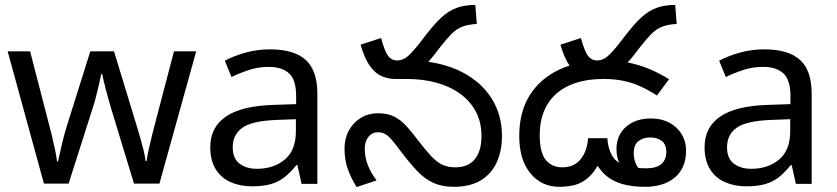

<svg xmlns="http://www.w3.org/2000/svg" viewBox="-20 -745 3390 778"><path d="M431 -303Q425 -324 419 -344.5Q413 -365 408.5 -383.5Q404 -402 400 -418Q396 -434 394 -445H390Q388 -434 384.5 -418Q381 -402 376.5 -383Q372 -364 366.5 -343.5Q361 -323 354 -302L258 -1H158L11 -537H102L176 -251Q184 -222 191 -192.5Q198 -163 203.5 -136.5Q209 -110 211 -91H215Q218 -103 222 -121Q226 -139 230.5 -159Q235 -179 240.5 -199Q246 -219 251 -235L346 -537H442L534 -235Q541 -212 548.5 -186Q556 -160 562 -135.5Q568 -111 570 -92H574Q576 -109 581.5 -134.5Q587 -160 594.5 -190.5Q602 -221 610 -251L685 -537H775L626 -1H523Z M1074 -545Q1172 -545 1219 -502Q1266 -459 1266 -365V0H1202L1185 -76H1181Q1158 -47 1133.5 -27.5Q1109 -8 1077.5 1Q1046 10 1001 10Q953 10 914.5 -7Q876 -24 854 -59.5Q832 -95 832 -149Q832 -229 895 -272.5Q958 -316 1089 -320L1180 -323V-355Q1180 -422 1151 -448Q1122 -474 1069 -474Q1027 -474 989 -461.5Q951 -449 918 -433L891 -499Q926 -518 974 -531.5Q1022 -545 1074 -545ZM1100 -259Q1000 -255 961.5 -227Q923 -199 923 -148Q923 -103 950.5 -82Q978 -61 1021 -61Q1089 -61 1134 -98.5Q1179 -136 1179 -214V-262Z M1819 12Q1772 12 1737 -3.5Q1702 -19 1671 -51.5Q1640 -84 1603 -133Q1582 -162 1567.5 -178.5Q1553 -195 1540.5 -202Q1528 -209 1511 -209Q1488 -209 1473 -190.5Q1458 -172 1458 -143Q1458 -108 1470 -77Q1482 -46 1506 -14L1425 13Q1403 -22 1389.5 -59.5Q1376 -97 1376 -143Q1376 -184 1393.5 -216Q1411 -248 1441.5 -267Q1472 -286 1512 -286Q1551 -286 1577.5 -272.5Q1604 -259 1626.5 -234.5Q1649 -210 1675 -175Q1705 -136 1727.5 -112Q1750 -88 1772.5 -77.5Q1795 -67 1825 -67Q1877 -67 1904 -100Q1931 -133 1931 -194Q1931 -250 1908 -293Q1885 -336 1844 -365.5Q1803 -395 1748 -410Q1693 -425 1629 -425H1585L1663 -500Q1775 -493 1853 -452.5Q1931 -412 1972.5 -345.5Q2014 -279 2014 -194Q2014 -132 1992 -85.5Q1970 -39 1927 -13.5Q1884 12 1819 12ZM1583 -425Q1554 -425 1527.5 -436Q1501 -447 1479 -477.5Q1457 -508 1441 -564L1524 -591Q1539 -536 1553 -518Q1567 -500 1589 -500Q1609 -500 1626.5 -512.5Q1644 -525 1676 -565L1707 -605Q1741 -649 1769.5 -675Q1798 -701 1830 -713Q1862 -725 1906 -725L1912 -648Q1877 -646 1853.5 -637Q1830 -628 1810.5 -608.5Q1791 -589 1765 -556L1742 -526Q1714 -490 1689 -468Q1664 -446 1638.5 -435.5Q1613 -425 1583 -425Z M2393 -425Q2364 -425 2337.5 -436Q2311 -447 2289 -477.5Q2267 -508 2251 -564L2334 -591Q2349 -536 2363 -518Q2377 -500 2399 -500Q2419 -500 2436.5 -512.5Q2454 -525 2486 -565L2517 -605Q2551 -649 2579.5 -675Q2608 -701 2640 -713Q2672 -725 2716 -725L2722 -648Q2687 -646 2663.5 -637Q2640 -628 2620.5 -608.5Q2601 -589 2575 -556L2552 -526Q2524 -490 2499 -468Q2474 -446 2448.5 -435.5Q2423 -425 2393 -425ZM2595 12Q2540 12 2501 0.5Q2462 -11 2437 -32.5Q2412 -54 2395 -84L2411 -91Q2390 -48 2364 -25.5Q2338 -3 2309 4.5Q2280 12 2247 12Q2174 12 2129 -43Q2084 -98 2084 -194Q2084 -291 2126.5 -359Q2169 -427 2247.5 -463.5Q2326 -500 2432 -500Q2485 -500 2530 -490.5Q2575 -481 2614.5 -464Q2654 -447 2691 -424L2642 -358Q2608 -380 2575 -395Q2542 -410 2506 -417.5Q2470 -425 2426 -425Q2344 -425 2286 -398.5Q2228 -372 2197.5 -321Q2167 -270 2167 -197Q2167 -127 2191.5 -97Q2216 -67 2259 -67Q2306 -67 2332.5 -99.5Q2359 -132 2363 -185H2441Q2443 -146 2459.5 -116Q2476 -86 2512 -76Q2529 -69 2550.5 -66Q2572 -63 2599 -63Q2640 -63 2660 -80.5Q2680 -98 2680 -129Q2680 -160 2661.5 -174Q2643 -188 2614 -188Q2587 -188 2567.5 -173.5Q2548 -159 2548 -124Q2548 -99 2558 -79Q2568 -59 2582 -46L2516 -35Q2502 -57 2490 -83Q2478 -109 2478 -141Q2478 -197 2516.5 -231Q2555 -265 2618 -265Q2660 -265 2692 -248Q2724 -231 2742 -201.5Q2760 -172 2760 -135Q2760 -97 2747.5 -69.5Q2735 -42 2712.5 -24Q2690 -6 2660 3Q2630 12 2595 12Z M3077 -545Q3175 -545 3222 -502Q3269 -459 3269 -365V0H3205L3188 -76H3184Q3161 -47 3136.5 -27.5Q3112 -8 3080.5 1Q3049 10 3004 10Q2956 10 2917.5 -7Q2879 -24 2857 -59.5Q2835 -95 2835 -149Q2835 -229 2898 -272.5Q2961 -316 3092 -320L3183 -323V-355Q3183 -422 3154 -448Q3125 -474 3072 -474Q3030 -474 2992 -461.5Q2954 -449 2921 -433L2894 -499Q2929 -518 2977 -531.5Q3025 -545 3077 -545ZM3103 -259Q3003 -255 2964.5 -227Q2926 -199 2926 -148Q2926 -103 2953.5 -82Q2981 -61 3024 -61Q3092 -61 3137 -98.5Q3182 -136 3182 -214V-262Z"/></svg>

Font: telugu115
Style: Regular
Weight: 400
Designer: Jelle Bosma - Monotype Design Team
Foundry: Monotype Imaging Inc.
Version: Version 2.003